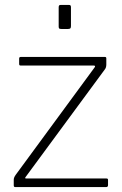

<svg xmlns="http://www.w3.org/2000/svg" viewBox="-20 -762 498 782"><path d="M36 -7V-30Q36 -39 44 -50L365 -487Q368 -491 367 -493Q366 -495 362 -495H65Q61 -495 59.5 -496.5Q58 -498 58 -502V-523Q58 -530 64 -530H408Q413 -530 413 -524V-499Q413 -486 406 -478L85 -42Q79 -35 87 -35H414Q420 -35 420 -29V-8Q420 0 412 0H42Q36 0 36 -7ZM269 -656Q269 -649 266.5 -646.5Q264 -644 257 -644H230Q223 -644 221 -646Q219 -648 219 -654V-732Q219 -738 221 -740Q223 -742 228 -742H260Q265 -742 267 -740Q269 -738 269 -732Z"/></svg>

Font: Libre Franklin Thin
Style: Regular
Weight: 250
Designer: Pablo Impallari, Rodrigo Fuenzalida
Foundry: Impallari Type
Version: Version 1.002; ttfautohint (v1.5)